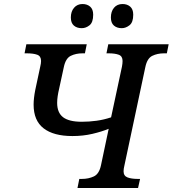

<svg xmlns="http://www.w3.org/2000/svg" viewBox="-20 -934 858 954"><path d="M365 0 374 -45H387Q420 -45 446.5 -57.5Q473 -70 482 -114L520 -294Q486 -280 439.5 -269Q393 -258 340 -258Q246 -258 196.5 -296.5Q147 -335 147 -414Q147 -445 155 -486L180 -603Q184 -619 184 -631Q184 -655 165 -662Q146 -669 113 -669H102L111 -714H411L402 -669H390Q357 -669 331.5 -656.5Q306 -644 297 -600L274 -494Q269 -473 266.5 -455.5Q264 -438 264 -423Q264 -374 293.5 -351.5Q323 -329 386 -329Q423 -329 459.5 -334Q496 -339 532 -351L586 -603Q589 -619 589 -631Q589 -655 570 -662Q551 -669 520 -669H509L518 -714H818L809 -669H795Q762 -669 736.5 -656.5Q711 -644 702 -600L598 -111Q594 -95 594 -83Q594 -60 613.5 -52.5Q633 -45 665 -45H676L666 0ZM585 -794Q561 -794 546 -807Q531 -820 531 -847Q531 -877 546.5 -895.5Q562 -914 589 -914Q612 -914 627 -901Q642 -888 642 -861Q642 -823 623.5 -808.5Q605 -794 585 -794ZM386 -794Q362 -794 347 -807Q332 -820 332 -847Q332 -877 348 -895.5Q364 -914 390 -914Q413 -914 428 -901Q443 -888 443 -861Q443 -823 425 -808.5Q407 -794 386 -794Z"/></svg>

Font: Noto Serif Medium
Style: Italic
Weight: 500
Italic angle: -12°
Designer: Monotype Design Team
Foundry: Monotype Imaging Inc.
Version: Version 2.014; ttfautohint (v1.8.4.7-5d5b)